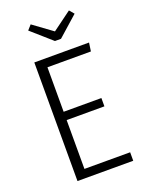

<svg xmlns="http://www.w3.org/2000/svg" viewBox="-163 -964 787 1042"><g transform="rotate(-20 230.5 -443.0)"><path d="M407 -636H156V-379H374V-331H156V-49H420V0H98V-685H414ZM394 -859 278 -756H243L126 -859L150 -886L261 -805L371 -886Z"/></g></svg>

Font: Fira Sans Condensed Light
Style: Regular
Weight: 300
Width: 3
Designer: bBox Type GmbH & Carrois Corporate GbR & Edenspiekermann AG
Foundry: bBox Type GmbH & Carrois Corporate GbR & Edenspiekermann AG
Version: Version 4.301